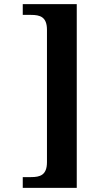

<svg xmlns="http://www.w3.org/2000/svg" viewBox="-20 -780 466 928"><path d="M90 128H351V-760H90V-708H130C173 -708 207 -699 207 -636V4C207 67 173 76 130 76H90Z"/></svg>

Font: Noto Serif Bengali SemiCondensed ExtraBold
Style: Regular
Weight: 800
Width: 4
Designer: Juan Bruce, Universal Thirst, Indian Type Foundry and the Monotype Design Team.
Foundry: Monotype Imaging Inc.
Version: Version 2.003